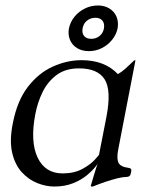

<svg xmlns="http://www.w3.org/2000/svg" viewBox="-20 -671 546 702"><path d="M369 -243Q388 -341 362.5 -381Q337 -421 269 -421Q219 -421 186.5 -396.5Q154 -372 135.5 -334Q117 -296 109 -253Q90 -153 117.5 -95Q145 -37 209 -37Q251 -37 280.5 -53Q310 -69 325.5 -86Q341 -103 342 -105ZM412 -123Q406 -92 413 -76.5Q420 -61 451 -57Q462 -56 460 -45L458 -36Q456 -24 442 -24Q429 -24 409 -19Q389 -14 366.5 -6.5Q344 1 322 10Q321 11 316 11H314Q312 11 312 8Q314 2 323 -29Q332 -60 343 -90H348Q344 -81 331.5 -64.5Q319 -48 298 -30.5Q277 -13 247 -1Q217 11 178 11Q148 11 116.5 -1.5Q85 -14 60 -41Q35 -68 24.5 -112.5Q14 -157 27 -221Q43 -303 82 -353.5Q121 -404 173 -427.5Q225 -451 278 -451Q363 -451 411 -400Q425 -408 438.5 -420Q452 -432 461.5 -441.5Q471 -451 473 -451Q476 -451 475 -449ZM305 -484Q280 -484 262 -495Q244 -506 236 -525Q228 -544 232 -567Q237 -591 252.5 -610Q268 -629 290.5 -640Q313 -651 338 -651Q362 -651 380 -640Q398 -629 406 -610Q414 -591 410 -567Q405 -544 389.5 -525Q374 -506 352 -495Q330 -484 305 -484ZM282 -567Q279 -550 287.5 -539.5Q296 -529 314 -529Q331 -529 344 -539.5Q357 -550 360 -567Q363 -585 354.5 -595.5Q346 -606 329 -606Q311 -606 298 -595.5Q285 -585 282 -567Z"/></svg>

Font: Young Serif Light
Style: Italic
Weight: 300
Italic angle: -10.979°
Designer: Bastien Sozeau
Foundry: NBR — Bastien Sozeau
Version: Version 5.001